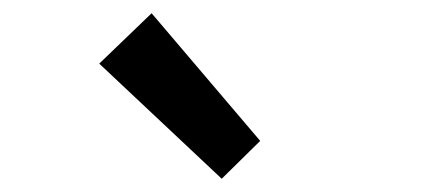

<svg xmlns="http://www.w3.org/2000/svg" viewBox="-20 -914 655 290"><path d="M314.9 -644 129.9 -817.9 209 -894 373 -701.2Z"/></svg>

Font: Source Han Sans CN Medium
Style: Regular
Weight: 500
Designer: Ryoko NISHIZUKA  (kana, bopomofo & ideographs); Paul D. Hunt (Latin, Greek & Cyrillic); Sandoll Communications , Soo-you
Foundry: Adobe
Version: Version 2.004;hotconv 1.0.118;makeotfexe 2.5.65603